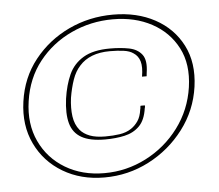

<svg xmlns="http://www.w3.org/2000/svg" viewBox="-42 -527 659 579"><g transform="rotate(-5 287.5 -237.5)"><path d="M28 -243Q38 -315 80.5 -368.5Q123 -422 185.5 -451.5Q248 -481 320 -481Q392 -481 446.5 -451.5Q501 -422 528.5 -368.5Q556 -315 546 -243Q536 -172 493 -115.5Q450 -59 387 -26.5Q324 6 252 6Q181 6 126.5 -26.5Q72 -59 45 -115.5Q18 -172 28 -243ZM44 -243Q34 -175 59 -121.5Q84 -68 135 -37.5Q186 -7 253 -7Q320 -7 379.5 -37.5Q439 -68 479 -121.5Q519 -175 529 -243Q539 -312 513 -362Q487 -412 436 -439.5Q385 -467 318 -467Q251 -467 192 -439.5Q133 -412 93.5 -362Q54 -312 44 -243ZM302 -380Q334 -380 359.5 -375Q385 -370 398.5 -352.5Q412 -335 406 -297Q406 -295 405.5 -292.5Q405 -290 405 -287H391Q396 -316 391 -333Q386 -350 372 -359Q361 -367 342.5 -369.5Q324 -372 301 -372Q270 -372 247 -363Q224 -354 209 -337Q194 -321 185.5 -296.5Q177 -272 172 -242Q168 -211 171.5 -186Q175 -161 189 -144Q200 -131 218.5 -124Q237 -117 265 -117Q289 -117 309 -120Q329 -123 344 -133Q356 -141 365 -154Q374 -167 377 -189Q378 -192 378 -195Q378 -198 379 -200H392Q392 -198 392 -196Q392 -194 391 -192Q386 -156 368 -138Q350 -120 323 -114Q296 -108 264 -108Q218 -108 192.5 -122.5Q167 -137 159 -166.5Q151 -196 157 -241Q163 -282 177 -313Q191 -344 221 -362Q251 -380 302 -380Z"/></g></svg>

Font: Genos Thin Thin
Style: Italic
Weight: 250
Italic angle: -8°
Version: Version 1.010